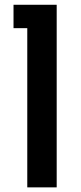

<svg xmlns="http://www.w3.org/2000/svg" viewBox="-20 -602 347 825"><path d="M97.2 203.1V-481H38.1V-581.5H223.6V203.1Z"/></svg>

Font: Heebo SemiBold
Style: Regular
Weight: 600
Designer: Oded Ezer
Foundry: Ezer Type House
Version: Version 3.100